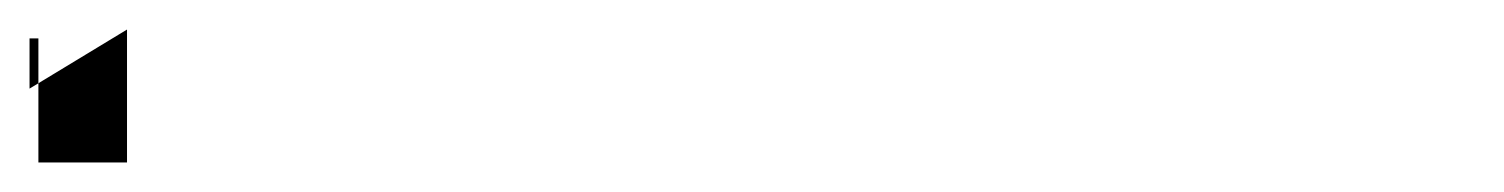

<svg xmlns="http://www.w3.org/2000/svg" viewBox="-20 -60 1018 130"><path d="M0 0V-34H6V50H66V-40Z"/></svg>

Font: Passageway
Style: BdSuIt
Weight: 700
Foundry: Ascender Corporation
Version: Version 1.11